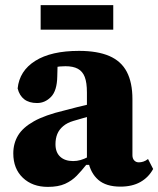

<svg xmlns="http://www.w3.org/2000/svg" viewBox="-20 -715 619 751"><path d="M167 16Q107 16 69.5 -19.5Q32 -55 32 -115Q32 -154 50.5 -185Q69 -216 112.5 -240.5Q156 -265 232 -283Q257 -290 282 -296Q307 -302 332 -308Q357 -314 381 -320V-276Q354 -267 324 -258.5Q294 -250 267 -242Q243 -235 227 -221.5Q211 -208 204 -190.5Q197 -173 197 -151Q197 -119 215.5 -102Q234 -85 266 -85Q281 -85 295 -89Q309 -93 324.5 -101Q340 -109 359 -121L364 -70H317Q299 -47 280 -27.5Q261 -8 234.5 4Q208 16 167 16ZM451 15Q395 15 364.5 -11.5Q334 -38 325 -85L320 -87V-353Q320 -392 311.5 -414Q303 -436 284.5 -446Q266 -456 236 -456Q214 -456 192.5 -452Q171 -448 147 -441L206 -490L204 -416Q203 -360 179.5 -336Q156 -312 125 -312Q94 -312 75 -326.5Q56 -341 49 -369Q56 -438 118 -477Q180 -516 289 -516Q361 -516 407.5 -496Q454 -476 476 -434Q498 -392 498 -327V-108Q498 -95 505 -87.5Q512 -80 523 -80Q532 -80 541 -83Q550 -86 559 -93L579 -54Q561 -21 529 -3Q497 15 451 15ZM139 -599V-695H423V-599Z"/></svg>

Font: Source Serif 4 ExtraBold
Style: Regular
Weight: 800
Designer: Frank Grießhammer
Foundry: Adobe Systems Incorporated
Version: Version 4.004;hotconv 1.0.116;makeotfexe 2.5.65601